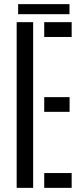

<svg xmlns="http://www.w3.org/2000/svg" viewBox="-20 -907 394 927"><path d="M60.5 0V-800H140V0ZM193.5 -728.5V-800H326V-728.5ZM193.5 -367V-438H316V-367ZM193.5 0V-71.5H326V0ZM67.5 -887H315.5V-838.5H67.5Z"/></svg>

Font: Big Shoulders Stencil Text
Style: Regular
Weight: 400
Designer: Patric King
Foundry: XO Type Co
Version: Version 1.000